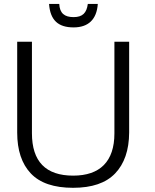

<svg xmlns="http://www.w3.org/2000/svg" viewBox="-20 -917 767 948"><path d="M343.3 -781.7C416 -781.7 457.5 -820.8 462.9 -897.5H413.6C407.7 -853 387.7 -832.5 343.3 -832.5C297.9 -832.5 274.9 -852.1 272.5 -897.5H222.2C228 -817.9 266.6 -781.7 343.3 -781.7ZM340.8 10.3C434.1 10.3 502.9 -13.2 548.3 -60.5C593.8 -107.9 617.2 -175.3 617.7 -262.7V-710.9H544.9V-258.3C544.9 -119.6 473.6 -49.8 341.3 -49.8C205.6 -49.8 137.7 -119.6 137.7 -259.3V-710.9H64.9V-262.2C64.9 -175.3 87.4 -107.9 132.3 -60.5C177.2 -13.2 246.6 10.3 340.8 10.3Z"/></svg>

Font: Ride Light
Style: Regular
Weight: 300
Version: Version 3.000